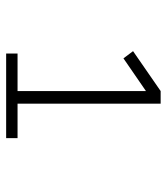

<svg xmlns="http://www.w3.org/2000/svg" viewBox="22 -900 555 640"><g transform="rotate(90 300.0 -580.5)"><path d="M159 -323V-361H284V-789L175 -714L151 -746L284 -838H326V-361H441V-323Z"/></g></svg>

Font: Iosevka Etoile Extralight
Style: Regular
Weight: 200
Designer: Belleve Invis
Foundry: Belleve Invis
Version: Version 22.1.2; ttfautohint (v1.8.4)